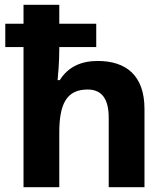

<svg xmlns="http://www.w3.org/2000/svg" viewBox="-20 -780 697 800"><path d="M227 -760H78V-681H2V-584H78V0H227V-227C227 -343 255 -407 345 -407C405 -407 433 -367 433 -289V0H582V-326C582 -466 505 -526 387 -526C319 -526 264 -502 229 -446H220C222 -466 227 -521 227 -575V-584H381V-681H227Z"/></svg>

Font: Noto Sans Arabic UI
Style: Bold
Weight: 700
Designer: Monotype Design Team, Nadine Chahine and Nizar Qandah
Foundry: Monotype Imaging Inc.
Version: Version 2.010